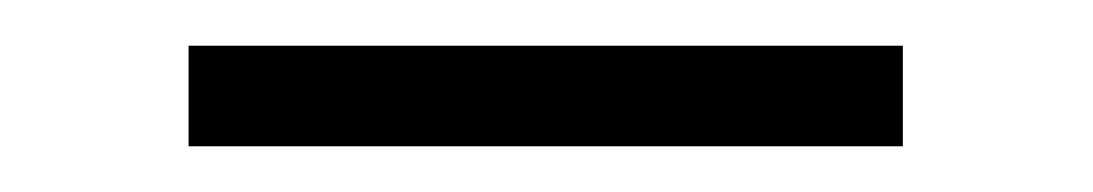

<svg xmlns="http://www.w3.org/2000/svg" viewBox="-20 -370 478 84"><path d="M375 -350V-306H62.5V-350Z"/></svg>

Font: Russisch Sans ExtraLight
Style: Regular
Weight: 200
Width: 4
Designer: Michael Sharanda (font) & Cristiano Sobral (main changes)
Foundry: Michael Sharanda
Version: Version 2.00;September 8, 2020;FontCreator 13.0.0.2681 64-bi